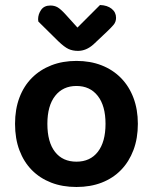

<svg xmlns="http://www.w3.org/2000/svg" viewBox="-20 -731 610 766"><path d="M530 -237Q530 -179 512.5 -132.5Q495 -86 463 -53Q431 -20 386 -2.5Q341 15 285 15Q229 15 184 -2.5Q139 -20 107 -52.5Q75 -85 57.5 -131.5Q40 -178 40 -237Q40 -295 57.5 -341.5Q75 -388 107.5 -420.5Q140 -453 185 -470.5Q230 -488 285 -488Q340 -488 385 -470.5Q430 -453 462.5 -420Q495 -387 512.5 -340.5Q530 -294 530 -237ZM285 -388Q231 -388 200 -348.5Q169 -309 169 -237Q169 -164 199.5 -125Q230 -86 285 -86Q340 -86 370.5 -125.5Q401 -165 401 -237Q401 -309 370 -348.5Q339 -388 285 -388ZM289 -621 379 -711Q408 -710 425.5 -696Q443 -682 443 -660Q443 -644 433.5 -632.5Q424 -621 406 -604L353 -554Q324 -528 291 -528Q270 -528 253.5 -535.5Q237 -543 212 -567L133 -645Q132 -649 132 -654Q132 -674 144 -691.5Q156 -709 181 -709Q197 -709 209.5 -702Q222 -695 242 -673Z"/></svg>

Font: Baloo Thambi 2 SemiBold
Style: Regular
Weight: 600
Designer: Aadarsh Rajan and Ek Type
Foundry: Ek Type
Version: Version 1.640;hotconv 1.0.111;makeotfexe 2.5.65597; ttfautoh